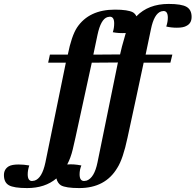

<svg xmlns="http://www.w3.org/2000/svg" viewBox="-161 -726 995 977"><path d="M814 -640Q814 -608 789 -595Q773 -585 739 -585Q710 -585 685 -591Q693 -615 693 -636Q693 -670 671 -670Q667 -670 659 -668Q623 -656 607 -577L580 -448H716L706 -407H570Q562 -368 533 -234Q504 -100 488 -26Q465 83 436 128Q375 231 242 231Q174 231 149 217Q132 206 126 182Q68 231 -23 231Q-91 231 -116 216.5Q-141 202 -141 165Q-141 135 -116 120Q-100 111 -66 111Q-40 111 -12 116Q-20 140 -20 161Q-20 195 2 195Q5 195 15 193Q53 181 70 101L174 -407H84L93 -448H184Q203 -543 231 -586Q292 -677 424 -677Q490 -677 516 -663Q528 -655 533 -643Q594 -706 697 -706Q763 -706 788.5 -691Q814 -676 814 -640ZM479 -558Q444 -556 413 -562Q420 -583 420 -607Q420 -641 398 -641Q396 -641 386 -639Q352 -629 335 -548L314 -448L450 -449Q455 -476 479 -558ZM335 101 439 -408 306 -407 223 -26 209 35Q199 77 181 111Q214 108 253 116Q244 138 244 161Q244 195 267 195Q270 195 280 193Q319 179 335 101Z"/></svg>

Font: GFS Artemisia
Style: Bold Italic
Weight: 700
Italic angle: -12°
Designer: Designed by Takis Katsoulidis and George D. Matthiopoulos.
Foundry: Designed by Takis Katsoulidis and George D. Matthiopoulos.
Version: Version 1.0